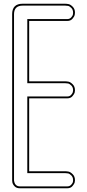

<svg xmlns="http://www.w3.org/2000/svg" viewBox="-20 -814 466 1027"><path d="M381 -331Q381 -326 379.5 -319Q378 -312 368 -300Q358 -288 340 -288H306H297H147H136V91V102H143H279H284H291H326H328Q337 102 347 104Q357 106 369 118Q381 130 381 150Q381 155 379.5 162Q378 169 368 181Q358 193 340 193H306H297H147H133H121H94H93H90H86Q68 193 58 182.5Q48 172 46 161L45 150V148V138V117V96V91V51V-650V-691V-696V-703V-738Q45 -794 101 -794H121H143H279H284H291H326H328Q337 -794 347 -792Q357 -790 369 -778Q381 -766 381 -746Q381 -741 379.5 -733.5Q378 -726 368 -714Q358 -702 340 -702H306H297H147H136V-379H143H279H284H291H326H328Q337 -379 347 -377Q357 -375 369 -363Q381 -351 381 -331ZM121 -794H143ZM371 -331Q371 -347 361.5 -356.5Q352 -366 344 -367.5Q336 -369 328 -369H126V-712H340Q353 -712 361 -721Q369 -730 370 -736Q371 -742 371 -746Q371 -762 361.5 -771.5Q352 -781 344 -782.5Q336 -784 328 -784H102Q55 -784 55 -738V139V140V146V147V150Q55 150 55 151Q55 152 55.5 154.5Q56 157 56.5 159Q57 161 58 164Q59 167 60.5 169.5Q62 172 64.5 174.5Q67 177 70 179Q73 181 77 182Q81 183 86 183H340Q353 183 361 174Q369 165 370 159.5Q371 154 371 150Q371 134 361.5 124.5Q352 115 344 113.5Q336 112 328 112H126V-298H340Q353 -298 360.5 -306.5Q368 -315 369.5 -321Q371 -327 371 -331ZM121 -784H143Z"/></svg>

Font: Soda Fountain
Style: Outline
Weight: 400
Version: Version 1.0